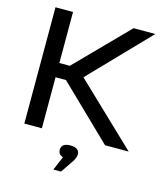

<svg xmlns="http://www.w3.org/2000/svg" viewBox="-126 -767 926 1068"><g transform="rotate(15 336.5 -232.5)"><path d="M60.1 -669.9H161.1V-376H221.2L509.8 -669.9H634.8L311 -334L661.1 0H524.9L221.2 -293.9H161.1V0H60.1ZM282.2 205.1 315.9 125Q288.1 116.2 288.1 89.8V88.9Q288.1 50.8 340.8 50.8Q365.7 50.8 378.9 60.8Q392.1 70.8 392.1 88.9V89.8Q392.1 104 377.9 128.9L326.2 205.1Z"/></g></svg>

Font: LT Wave
Style: Regular
Weight: 400
Designer: Daniel Lyons
Version: Version 2.5 (Glyphs App)